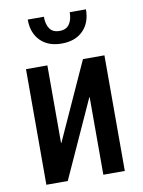

<svg xmlns="http://www.w3.org/2000/svg" viewBox="-84 -806 642 864"><g transform="rotate(-10 236.5 -373.5)"><path d="M317.4 -528.3H415.5V0H317.4V-354L315.9 -354.5L154.8 0H57.1V-528.3H154.8V-173.8L156.2 -173.3ZM369.6 -746.6Q369.6 -685.5 334 -649.7Q298.3 -613.8 236.3 -613.8Q174.3 -613.8 138.9 -649.7Q103.5 -685.5 103.5 -746.6H177.2Q177.2 -712.4 191.2 -691.9Q205.1 -671.4 236.3 -671.4Q267.1 -671.4 281.2 -692.1Q295.4 -712.9 295.4 -746.6Z"/></g></svg>

Font: Franco
Style: Regular
Weight: 400
Designer: Google
Version: Version 1.200311; 2013